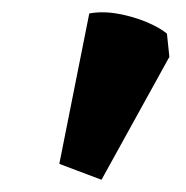

<svg xmlns="http://www.w3.org/2000/svg" viewBox="-20 -825 305 314"><path d="M146 -531 77 -557 126 -803Q148 -807 173 -802.5Q198 -798 219.5 -789Q241 -780 253 -770L257 -732Z"/></svg>

Font: Eczar ExtraBold
Style: Regular
Weight: 800
Designer: Vaibhav Singh
Foundry: Rosetta Type Foundry
Version: Version 2.000